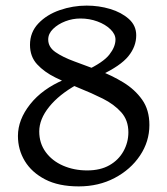

<svg xmlns="http://www.w3.org/2000/svg" viewBox="-20 -650 597 685"><path d="M152 -509Q152 -482 178 -464Q204 -446 245 -431Q286 -416 332.5 -398.5Q379 -381 420 -356Q461 -331 487 -294.5Q513 -258 513 -204Q513 -145 479.5 -95Q446 -45 389 -15Q332 15 261 15Q189 15 141 -10Q93 -35 68.5 -75.5Q44 -116 44 -165Q44 -223 87.5 -278Q131 -333 209 -366L254 -348Q191 -313 155.5 -269Q120 -225 120 -181Q120 -139 143 -107.5Q166 -76 205 -59Q244 -42 291 -42Q338 -42 370.5 -60.5Q403 -79 420.5 -110.5Q438 -142 438 -178Q438 -221 412.5 -249.5Q387 -278 347 -298Q307 -318 262 -336Q217 -354 177.5 -373.5Q138 -393 112.5 -420.5Q87 -448 87 -490Q87 -535 117 -566.5Q147 -598 193.5 -614Q240 -630 289 -630Q333 -630 373 -618Q413 -606 439.5 -582.5Q466 -559 466 -524Q466 -484 438 -449.5Q410 -415 340 -382L286 -398Q348 -427 370 -455Q392 -483 392 -509Q392 -528 374 -545.5Q356 -563 327.5 -573.5Q299 -584 267 -584Q239 -584 213 -574Q187 -564 169.5 -547Q152 -530 152 -509Z"/></svg>

Font: ChillKai
Style: Regular
Weight: 400
Designer: ChillType
Foundry: 寒蝉字型
Version: Version 2.000